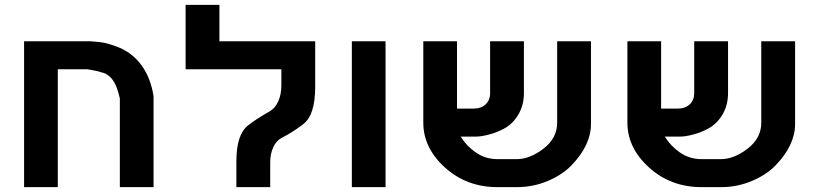

<svg xmlns="http://www.w3.org/2000/svg" viewBox="-20 -770 3365 790"><path d="M473.1 -365.2Q462.9 -407.2 454.1 -423.8Q451.7 -428.7 447.5 -435.1Q443.4 -441.4 442.9 -441.9Q436 -453.6 416 -465.8Q414.1 -467.3 407 -469.5Q399.9 -471.7 391.6 -474.1Q383.3 -476.6 381.8 -477.1Q379.4 -478 359.9 -481.4Q340.3 -484.9 339.8 -484.9H217.8V0H79.1V-600.1H352.1Q389.2 -597.7 407.5 -594.2Q425.8 -590.8 458 -579.1Q521 -556.6 560.5 -503.7Q600.1 -450.7 611.8 -374V0H473.1Z M1091.8 -101.1V0H952.6V-106.9Q952.6 -216.3 1000.5 -253.9Q1033.2 -279.8 1089.8 -312Q1112.3 -324.7 1125 -353.3Q1137.7 -381.8 1137.7 -418.9V-484.9H743.7V-750H882.8V-600.1H1276.9V-412.1Q1276.9 -297.9 1228.5 -259.8Q1186 -226.6 1139.6 -203.1Q1117.2 -191.9 1104.5 -164.6Q1091.8 -137.2 1091.8 -101.1Z M1427.7 0V-600.1H1566.4V0Z M1875.5 -208Q1899.9 -168.5 1939 -141.8Q1978 -115.2 2027.3 -115.2H2106.4Q2160.6 -115.2 2217.3 -159.2Q2272.5 -202.1 2272.5 -265.1V-600.1H2411.6V-259.8Q2411.6 -172.9 2331.5 -89.8Q2293.9 -50.8 2233.9 -25.4Q2173.8 0 2106.4 0H2027.3Q1900.4 0 1811.5 -80.1Q1721.7 -161.1 1721.7 -265.1V-600.1H1860.4V-323.2H1928.7Q1959.5 -323.2 1978 -340.6Q1996.6 -357.9 1996.6 -387.2V-600.1H2135.7V-387.2Q2135.7 -336.9 2112.5 -298.1Q2089.4 -259.3 2052.7 -240.2Q2022.9 -224.1 1989.7 -215.8Q1959.5 -208 1939.5 -208Z M2715.3 -208Q2739.7 -168.5 2778.8 -141.8Q2817.9 -115.2 2867.2 -115.2H2946.3Q3000.5 -115.2 3057.1 -159.2Q3112.3 -202.1 3112.3 -265.1V-600.1H3251.5V-259.8Q3251.5 -172.9 3171.4 -89.8Q3133.8 -50.8 3073.7 -25.4Q3013.7 0 2946.3 0H2867.2Q2740.2 0 2651.4 -80.1Q2561.5 -161.1 2561.5 -265.1V-600.1H2700.2V-323.2H2768.6Q2799.3 -323.2 2817.9 -340.6Q2836.4 -357.9 2836.4 -387.2V-600.1H2975.6V-387.2Q2975.6 -336.9 2952.4 -298.1Q2929.2 -259.3 2892.6 -240.2Q2862.8 -224.1 2829.6 -215.8Q2799.3 -208 2779.3 -208Z"/></svg>

Font: Miedinger*
Style: Bold
Weight: 700
Version: Version 001.000